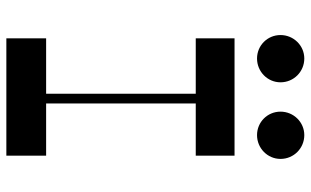

<svg xmlns="http://www.w3.org/2000/svg" viewBox="-202 -752 954 589"><g transform="rotate(90 274.5 -457.0)"><path d="M159 -769C199 -769 232 -801 232 -841C232 -882 199 -914 159 -914C119 -914 87 -881 87 -841C87 -801 119 -769 159 -769ZM394 -769C434 -769 467 -801 467 -841C467 -882 434 -914 394 -914C354 -914 322 -881 322 -841C322 -801 354 -769 394 -769ZM97 -581H267V-122H97V0H457V-122H297V-581H457V-700H97Z"/></g></svg>

Font: Space Cowgirl Medium
Style: Regular
Weight: 600
Designer: Valery Marier
Foundry: Valery Marier
Version: Version 1.000;hotconv 1.0.109;makeotfexe 2.5.65596